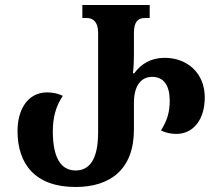

<svg xmlns="http://www.w3.org/2000/svg" viewBox="-20 -734 890 767"><path d="M282 13C421 13 515 -58 515 -216V-323C515 -391 543 -427 588 -427C635 -427 658 -391 658 -332C658 -288 649 -254 623 -213C641 -204 662 -199 684 -199C753 -199 798 -257 798 -345C798 -442 728 -503 638 -503C583 -503 544 -479 516 -441H511C514 -466 515 -491 515 -515V-603C515 -648 532 -662 559 -662H578V-714H309V-662H327C350 -662 372 -648 372 -604V-206C372 -96 337 -53 282 -53C220 -53 191 -110 191 -209C191 -265 203 -310 231 -351C213 -360 191 -365 169 -365C89 -365 50 -294 50 -211C50 -79 120 13 282 13Z"/></svg>

Font: Noto Serif Georgian Condensed Bold
Style: Regular
Weight: 700
Width: 3
Designer: Monotype Design Team, Akaki Razmadze
Foundry: Google LLC
Version: Version 2.003